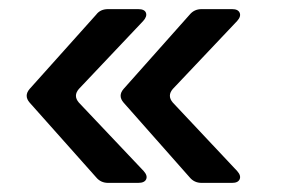

<svg xmlns="http://www.w3.org/2000/svg" viewBox="-20 -465 625 421"><path d="M422 -64Q406 -64 396 -76L251 -240Q238 -255 251 -270L396 -433Q406 -445 422 -445H489Q502 -445 505.5 -437Q509 -429 500 -419L359 -270Q346 -255 359 -240L500 -90Q509 -80 505.5 -72Q502 -64 489 -64ZM217 -64Q201 -64 191 -76L45 -240Q32 -255 45 -270L191 -433Q200 -445 217 -445H283Q297 -445 300 -437Q303 -429 294 -419L153 -270Q140 -255 153 -240L295 -90Q304 -80 300.5 -72Q297 -64 283 -64Z"/></svg>

Font: Pitagon Sans Medium
Style: Regular
Weight: 500
Designer: Travis Tran
Foundry: Pitagon
Version: Version 1.001; ttfautohint (v1.8.4.7-5d5b);gftools[0.9.26]